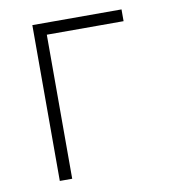

<svg xmlns="http://www.w3.org/2000/svg" viewBox="-67 -604 590 662"><g transform="rotate(-10 228.0 -272.5)"><path d="M402 -545.5V-504.3H133.2V0H89.8V-545.5Z"/></g></svg>

Font: Inter Extra Light BETA
Style: Regular
Weight: 200
Designer: Rasmus Andersson
Foundry: rsms
Version: Version 3.011;git-f93a4a705